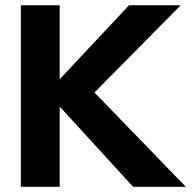

<svg xmlns="http://www.w3.org/2000/svg" viewBox="-20 -717 737 737"><path d="M209.1 -308 490.8 0H693.1L342.7 -362L673.7 -696.9H475.3L209.1 -412.7V-696.9H60V0H209.1Z"/></svg>

Font: Diatome
Style: Bold
Weight: 700
Designer: 15.100.17
Foundry: 15.100.17
Version: Version 1.004;Fontself Maker 3.5.8